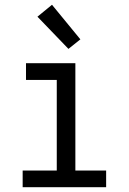

<svg xmlns="http://www.w3.org/2000/svg" viewBox="-20 -785 540 805"><path d="M75 0V-70H218V-450H89V-520H296V-70H425V0ZM267 -580 137 -715 198 -765 317 -620Z"/></svg>

Font: Iosevka MaddieWtf
Style: Regular
Weight: 400
Monospace: yes
Designer: Belleve Invis
Foundry: Belleve Invis
Version: Version 31.3.0; ttfautohint (v1.8.3)